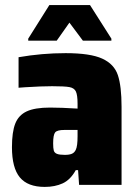

<svg xmlns="http://www.w3.org/2000/svg" viewBox="-20 -727 543 755"><path d="M27 -148Q27 -208 40 -241Q53 -274 85 -289Q117 -304 177 -304Q219 -304 285 -300V-319Q285 -353 278.5 -367Q272 -381 253 -384.5Q234 -388 185 -388Q144 -388 80 -384Q60 -382 53 -382V-502Q145 -518 238 -518Q335 -518 382 -496.5Q429 -475 443.5 -431.5Q458 -388 458 -307V0H291L287 -58H278Q257 -20 226.5 -6Q196 8 156 8Q89 8 58 -29.5Q27 -67 27 -148ZM278 -138Q285 -152 285 -191V-216H233Q205 -216 197 -206.5Q189 -197 189 -163Q189 -144 191.5 -135Q194 -126 204 -122Q214 -118 235 -118Q253 -118 263 -122.5Q273 -127 278 -138ZM91 -567V-575L174 -707H334L418 -575V-567H306L253 -638L203 -567Z"/></svg>

Font: Saira Semi Condensed ExtraBold
Style: Regular
Weight: 800
Width: 4
Designer: Hector Gatti with collaboration of the Omnibus-Type team
Foundry: Omnibus-Type
Version: Version 1.001; ttfautohint (v1.8)